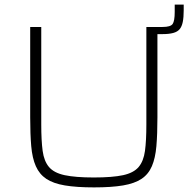

<svg xmlns="http://www.w3.org/2000/svg" viewBox="-20 -805 817 833"><path d="M618 -657V-688H685Q720 -688 729 -701Q738 -714 738 -753V-785H777V-760Q777 -730 773 -710Q769 -690 759.5 -678.5Q750 -667 731.5 -662Q713 -657 685 -657ZM388 8Q312 8 261.5 -0.5Q211 -9 181 -29Q151 -49 135.5 -84Q120 -119 115.5 -171Q111 -223 111 -296V-688H159V-265Q159 -195 165 -150.5Q171 -106 192.5 -80.5Q214 -55 260.5 -45Q307 -35 387 -35Q468 -35 514 -45Q560 -55 581.5 -80.5Q603 -106 609 -150.5Q615 -195 615 -265V-688H663V-296Q663 -223 658.5 -171Q654 -119 639 -84Q624 -49 594 -29Q564 -9 514 -0.5Q464 8 388 8Z"/></svg>

Font: Saira SemiExpanded ExtraLight
Style: Regular
Weight: 250
Width: 6
Designer: Hector Gatti with collaboration of the Omnibus-Type team
Foundry: Omnibus-Type
Version: Version 1.101